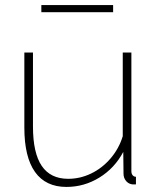

<svg xmlns="http://www.w3.org/2000/svg" viewBox="-20 -727 621 757"><path d="M76 -224V-520H110V-228Q110 -124 144.5 -73Q179 -22 249 -22Q296 -22 339.5 -43Q383 -64 416 -102.5Q449 -141 464 -190V-520H498V-52Q498 -42 503 -36Q508 -30 516 -30V0Q509 0 504.5 0Q500 0 497 -1Q484 -4 475.5 -15.5Q467 -27 467 -42L466 -128Q432 -64 372 -27Q312 10 242 10Q160 10 118 -49Q76 -108 76 -224ZM143 -679V-707H426V-679Z"/></svg>

Font: Raleway Thin ExtraLight
Style: Regular
Weight: 250
Version: Version 4.026